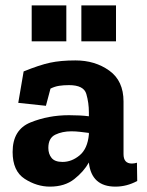

<svg xmlns="http://www.w3.org/2000/svg" viewBox="-20 -685 546 715"><path d="M283 -531V-665H412V-531ZM98 -531V-665H227V-531ZM68 -419Q127 -443 166.5 -451.5Q206 -460 261 -460Q334 -460 387 -422Q440 -384 440 -307V-111Q440 -76 471 -76Q480 -76 490 -79L491 -11Q452 10 410 10Q321 10 311 -79V-80Q292 -46 256.5 -18Q221 10 166 10Q117 10 72 -19Q27 -48 27 -119Q27 -202 93.5 -229Q160 -256 237 -256Q280 -256 311 -252V-267Q311 -302 301.5 -335Q292 -368 237 -368Q217 -368 200.5 -365.5Q184 -363 168 -355L151 -291L48 -302ZM311 -184V-190Q295 -192 278.5 -194Q262 -196 246 -196Q212 -196 186 -183.5Q160 -171 160 -134Q160 -112 172 -97Q184 -82 213 -82Q247 -82 276.5 -106.5Q306 -131 311 -184Z"/></svg>

Font: Zilla Slab Bold
Style: Bold
Weight: 700
Designer: Typotheque.com
Foundry: Typotheque type foundry
Version: Version 1.1; 2017; ttfautohint (v1.6)